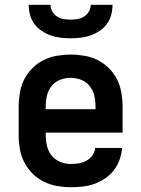

<svg xmlns="http://www.w3.org/2000/svg" viewBox="-20 -770 590 802"><path d="M277 12Q248 12 219 7Q190 2 163.5 -11Q137 -24 116 -45Q95 -66 81.5 -92Q68 -118 63 -147Q58 -176 58 -205V-325Q58 -354 63 -383Q68 -412 81 -438Q94 -464 115 -485Q136 -506 162 -519Q188 -532 217 -537Q246 -542 275 -542Q304 -542 333 -537Q362 -532 388 -519Q414 -506 435 -485Q456 -464 469 -438Q482 -412 487 -383Q492 -354 492 -325V-216H171V-205Q171 -182 176.5 -159.5Q182 -137 196.5 -119.5Q211 -102 232.5 -93.5Q254 -85 277 -85Q294 -85 310.5 -88Q327 -91 341.5 -99Q356 -107 366 -121Q376 -135 377 -152H490Q488 -127 479.5 -103Q471 -79 456 -59.5Q441 -40 420 -25.5Q399 -11 375.5 -2.5Q352 6 327 9Q302 12 277 12ZM171 -314H379V-325Q379 -348 374 -370Q369 -392 355 -410Q341 -428 319.5 -436.5Q298 -445 275 -445Q252 -445 230.5 -436.5Q209 -428 195 -410Q181 -392 176 -370Q171 -348 171 -325ZM275 -610Q254 -610 233 -612.5Q212 -615 192 -622Q172 -629 154 -641Q136 -653 123.5 -670Q111 -687 105.5 -708Q100 -729 100 -750H191Q191 -735 198.5 -722Q206 -709 218.5 -701Q231 -693 245.5 -690.5Q260 -688 275 -688Q290 -688 304.5 -690.5Q319 -693 331.5 -701Q344 -709 351.5 -722Q359 -735 359 -750H450Q450 -729 444.5 -708Q439 -687 426.5 -670Q414 -653 396 -641Q378 -629 358 -622Q338 -615 317 -612.5Q296 -610 275 -610Z"/></svg>

Font: Lode Term
Style: Bold
Weight: 700
Monospace: yes
Designer: Belleve Invis
Foundry: Belleve Invis
Version: Version 29.2.0